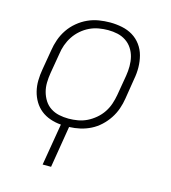

<svg xmlns="http://www.w3.org/2000/svg" viewBox="-110 -617 821 922"><g transform="rotate(15 300.0 -156.5)"><path d="M187 215 222 7Q194 5 168 -4Q142 -13 122 -29Q102 -45 88.5 -67.5Q75 -90 68.5 -116Q62 -142 62.5 -170Q63 -198 68 -226L85 -326Q89 -353 98.5 -380Q108 -407 124.5 -431.5Q141 -456 164.5 -475.5Q188 -495 214.5 -507Q241 -519 269 -523.5Q297 -528 324 -528Q354 -528 383.5 -522Q413 -516 437 -501.5Q461 -487 478 -464Q495 -441 502.5 -413Q510 -385 510.5 -355Q511 -325 505 -294L489 -194Q485 -168 476 -142Q467 -116 451.5 -92.5Q436 -69 415 -49.5Q394 -30 369 -17.5Q344 -5 317.5 1Q291 7 263 8L229 215ZM250 -30Q272 -30 295.5 -34Q319 -38 340.5 -48.5Q362 -59 381.5 -75.5Q401 -92 414.5 -112.5Q428 -133 435.5 -155.5Q443 -178 447 -201L464 -301Q468 -325 468 -349Q468 -373 462.5 -395Q457 -417 444.5 -436Q432 -455 413 -467.5Q394 -480 371.5 -485Q349 -490 324 -490Q302 -490 278.5 -486Q255 -482 233 -471.5Q211 -461 192 -444.5Q173 -428 159.5 -407.5Q146 -387 138 -364.5Q130 -342 127 -319L110 -219Q106 -195 105.5 -171Q105 -147 111 -125Q117 -103 129 -84Q141 -65 160 -52.5Q179 -40 202 -35Q225 -30 250 -30Z"/></g></svg>

Font: Iosevka Aile XLt Obl
Style: Regular
Weight: 200
Italic angle: -9°
Designer: Belleve Invis
Foundry: Belleve Invis
Version: Version 31.1.0; ttfautohint (v1.8.4)